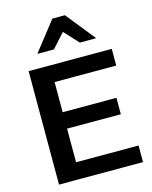

<svg xmlns="http://www.w3.org/2000/svg" viewBox="-141 -1072 922 1162"><g transform="rotate(-15 320.5 -490.5)"><path d="M81.1 0H607.4V-104H215.8V-314.5H552.7V-417.5H215.8V-606.4H602.1V-710.9H81.1ZM380.9 -981H302.2L159.2 -798.3H263.2L342.8 -886.7L425.3 -797.4L527.8 -797.9Z"/></g></svg>

Font: Roboto Flex
Style: wght 600 wdth 140 opsz 13.0 GRAD 0.00 slnt 0.00 XTRA 468 XOPQ 96 YOPQ 79 YTLC 514 YTUC 712 YTAS 750 YTDE -203.00 YTFI 738
Weight: 600
Width: 8
Designer: Berlow after Robertson
Foundry: Google
Version: Version 3.100